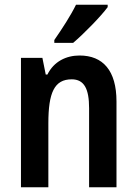

<svg xmlns="http://www.w3.org/2000/svg" viewBox="-20 -852 574 806"><path d="M432 -822V-832H299C277 -787 242 -733 208 -684V-672H287C333 -711 404 -784 432 -822ZM314 -619C258 -619 206 -594 179 -539H172L158 -609H68V-66H183V-334C183 -463 208 -519 281 -519C334 -519 354 -478 354 -398V-66H469V-426C469 -556 412 -619 314 -619Z"/></svg>

Font: Noto Sans Malayalam UI Condensed SemiBold
Style: Regular
Weight: 600
Width: 3
Designer: Jelle Bosma - Monotype Design Team
Foundry: Monotype Imaging Inc.
Version: Version 2.104